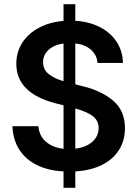

<svg xmlns="http://www.w3.org/2000/svg" viewBox="-20 -816 662 925"><path d="M286.1 9.8Q211.9 5.9 157.5 -21Q103 -47.9 72.8 -95.5Q42.5 -143.1 40 -208H165Q168.9 -160.6 201.7 -132.8Q234.4 -105 286.1 -99.1V-308.6L247.1 -318.4Q58.6 -367.7 58.6 -508.8Q58.6 -565.4 87.6 -610.4Q116.7 -655.3 168.5 -682.6Q220.2 -710 286.1 -715.3V-795.9H342.8V-715.8Q410.2 -711.9 461.9 -685.1Q513.7 -658.2 542.5 -613.5Q571.3 -568.8 572.3 -512.7H450.2Q446.3 -552.2 417.7 -576.9Q389.2 -601.6 342.8 -606.9V-409.7L375 -401.4Q466.3 -380.4 524.2 -331.8Q582 -283.2 582 -198.2Q582 -139.6 553.7 -94.2Q525.4 -48.8 471.7 -21.7Q418 5.4 342.8 9.8V88.9H286.1ZM286.1 -424.8V-606.4Q240.2 -600.1 213.9 -575.7Q187.5 -551.3 187.5 -516.6Q187.5 -481 214.6 -459.2Q241.7 -437.5 286.1 -424.8ZM455.1 -199.2Q455.1 -235.4 426.8 -256.8Q398.4 -278.3 342.8 -293.5V-99.6Q394 -106 424.6 -132.8Q455.1 -159.7 455.1 -199.2Z"/></svg>

Font: Pretendard SemiBold
Style: Regular
Weight: 600
Designer: Base glyphs from Inter by Rasmus Andersson; Hangeul glyphs from Noto Sans CJK(Source Han Sans) by Jang Soo-young and Kan
Foundry: Kil Hyung-jin
Version: Version 1.309